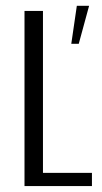

<svg xmlns="http://www.w3.org/2000/svg" viewBox="-20 -628 345 648"><path d="M62.7 0V-591H125V-44.6H290.3V0ZM220.6 -480.2 239.3 -608.4H280.7L245.8 -480.2Z"/></svg>

Font: Alumni Sans Thin
Style: Regular
Weight: 100
Designer: Robert E. Leuschke
Foundry: Robert E. Leuschke
Version: Version 1.018